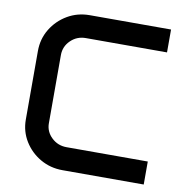

<svg xmlns="http://www.w3.org/2000/svg" viewBox="-78 -770 831 847"><g transform="rotate(10 337.0 -347.0)"><path d="M58.6 -499Q58.6 -553.2 85.4 -597.4Q112.3 -641.6 157.2 -668Q202.1 -694.3 256.8 -694.3H620.6V-591.8H256.8Q217.3 -591.8 189.5 -564.7Q161.6 -537.6 161.6 -499V-193.4Q161.6 -156.2 189.5 -129.6Q217.3 -103 256.8 -103H620.6V0H256.8Q202.1 0 157.2 -25.9Q112.3 -51.8 85.4 -95.5Q58.6 -139.2 58.6 -191.9Z"/></g></svg>

Font: Anta
Style: Regular
Weight: 400
Designer: Sergej Lebedev
Foundry: Sergej Lebedev
Version: Version 1.000; ttfautohint (v1.8.4.7-5d5b)